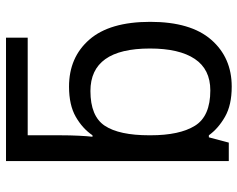

<svg xmlns="http://www.w3.org/2000/svg" viewBox="-98 -702 810 655"><g transform="rotate(-90 307.5 -375.0)"><path d="M339 10Q276 10 236 -13Q196 -36 173 -68H166L148 0H85V-760H506V-686H173V-575Q173 -541 171.5 -511.5Q170 -482 168 -465H173Q196 -499 236 -522Q276 -545 339 -545Q439 -545 499.5 -475.5Q560 -406 560 -268Q560 -130 499 -60Q438 10 339 10ZM326 -63Q398 -63 433.5 -116Q469 -169 469 -269Q469 -472 324 -472Q238 -472 205.5 -423Q173 -374 173 -271V-267Q173 -168 205.5 -115.5Q238 -63 326 -63Z"/></g></svg>

Font: Apis
Style: Regular
Weight: 400
Designer: Monotype Design Team
Foundry: Monotype Imaging Inc.
Version: Version 2.000; build 0001